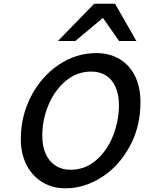

<svg xmlns="http://www.w3.org/2000/svg" viewBox="-20 -999 774 1031"><path d="M618.7 -435.1Q618.7 -490.7 600.8 -531.2Q583 -571.8 549.6 -593.3Q516.1 -614.7 470.7 -614.7Q393.1 -614.7 333 -564.5Q272.9 -514.2 240 -434.6Q207 -355 207 -270Q207 -213.9 225.6 -172.6Q244.1 -131.3 278.3 -109.4Q312.5 -87.4 358.9 -87.4Q436.5 -87.4 495.8 -138.4Q555.2 -189.5 586.9 -269.8Q618.7 -350.1 618.7 -435.1ZM331.1 12.2Q263.2 12.2 208.7 -20Q154.3 -52.2 123 -112.3Q91.8 -172.4 91.8 -252.9Q91.8 -375 146.5 -481.2Q201.2 -587.4 294.4 -650.6Q387.7 -713.9 498 -713.9Q568.4 -713.9 622.1 -681.9Q675.8 -649.9 705.1 -590.3Q734.4 -530.8 734.4 -450.2Q734.4 -319.8 677.2 -213.9Q620.1 -107.9 526.9 -47.9Q433.6 12.2 331.1 12.2ZM291 -778.8 485.8 -979H597.7L712.4 -778.8H619.6L532.7 -902.8L384.3 -778.8Z"/></svg>

Font: Lesson One Medium
Style: Italic
Weight: 500
Italic angle: -14°
Designer: But Ko, Victor Gaultney, Annie Olsen, Julie Remington, Don Collingsworth, Eric Hays, Becca Hirsbrunner
Version: Version 1.100